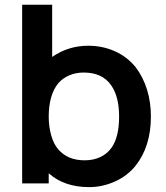

<svg xmlns="http://www.w3.org/2000/svg" viewBox="-20 -770 695 806"><path d="M613.5 -281Q613.5 -155.5 549 -74Q514.5 -31.5 462.5 -8Q410 15.5 354 15.5Q250 15.5 184.5 -42.5V0H73V-750H199V-531Q267 -578 350 -578Q410 -578 461.5 -555.2Q513 -532.5 549 -488.5Q581 -446.5 597.2 -393.8Q613.5 -341 613.5 -281ZM480 -281Q480 -364 447 -411.5Q410 -465.5 331 -465.5Q299 -465.5 271.5 -454Q244 -442.5 225 -421Q204 -395.5 194.2 -359.5Q184.5 -323.5 184.5 -281Q184.5 -239 194.8 -202.2Q205 -165.5 225 -142.5Q264.5 -97 335.5 -97Q371.5 -97 400.8 -110.5Q430 -124 449 -151Q480 -195.5 480 -281Z"/></svg>

Font: Russisch Sans
Style: Bold
Weight: 700
Designer: Michael Sharanda (font) & Cristiano Sobral (main changes)
Foundry: Michael Sharanda
Version: Version 2.00;September 8, 2020;FontCreator 13.0.0.2681 64-bi